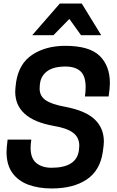

<svg xmlns="http://www.w3.org/2000/svg" viewBox="-20 -1052 661 1085"><path d="M548 -853ZM552 -853H438L372 -945L282 -853H162L318 -1032H442ZM272 13Q197 13 139.5 -8.5Q82 -30 49.5 -75.5Q17 -121 17 -193Q17 -217 23 -263H157Q153 -238 153 -216Q153 -157 185.5 -130.5Q218 -104 271 -104Q413 -104 426 -203Q427 -208 428 -228Q428 -276 392 -302.5Q356 -329 281 -341Q66 -380 66 -534Q66 -549 71 -588Q87 -693 163 -743Q239 -793 349 -793Q485 -793 543 -736.5Q601 -680 601 -582Q601 -556 594 -507H460Q464 -536 464 -559Q464 -623 434.5 -649.5Q405 -676 350 -676Q282 -676 246.5 -649.5Q211 -623 206 -579Q206 -576 205 -571.5Q204 -567 204 -551Q204 -509 238.5 -485.5Q273 -462 346 -449Q463 -427 515 -377.5Q567 -328 567 -252Q567 -235 561 -194Q546 -89 470.5 -38Q395 13 272 13Z"/></svg>

Font: Tanohe Sans SemiBold
Style: Italic
Weight: 600
Designer: Village Type and Design LLC & Cristiano Sobral
Foundry: Cooper Hewitt Smithsonian Design Museum
Version: Version 1.00;September 29, 2021;FontCreator 13.0.0.2655 64-b